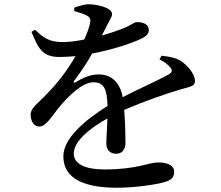

<svg xmlns="http://www.w3.org/2000/svg" viewBox="-20 -824 1040 903"><path d="M829 -538C808 -551 784 -557 740 -562L730 -545C749 -535 769 -522 779 -509C793 -494 790 -483 773 -474C722 -445 632 -406 557 -367C545 -434 506 -474 444 -474C404 -474 368 -457 335 -437C327 -432 324 -437 328 -443C367 -495 394 -537 413 -572C518 -592 612 -625 648 -644C671 -655 680 -668 680 -682C680 -710 654 -720 624 -720C610 -720 601 -708 564 -692C539 -682 501 -669 459 -657L489 -716C499 -737 507 -744 507 -758C507 -789 433 -804 396 -804C378 -804 351 -796 329 -788V-772C353 -765 374 -759 388 -751C406 -741 407 -730 403 -713C399 -694 390 -668 376 -638C342 -631 309 -627 280 -626C209 -625 182 -649 145 -684L128 -674C161 -595 179 -556 260 -556C285 -556 310 -558 335 -560C301 -500 254 -436 200 -382C159 -338 124 -317 124 -285C125 -252 139 -228 167 -229C199 -230 229 -286 265 -328C303 -372 367 -437 419 -437C469 -437 483 -406 486 -326C378 -258 278 -173 278 -89C278 -6 339 59 530 59C615 59 715 44 755 32C790 22 799 7 799 -16C799 -48 766 -60 723 -60C680 -60 622 -27 473 -27C376 -27 327 -55 327 -101C327 -158 396 -217 485 -267C484 -219 480 -175 480 -149C480 -115 502 -101 527 -101C555 -101 570 -122 570 -152C570 -187 569 -250 564 -307C651 -345 759 -383 831 -404C876 -417 897 -418 897 -443C897 -477 860 -519 829 -538Z"/></svg>

Font: Noto Serif HK SemiBold
Style: Regular
Weight: 600
Designer: Ryoko NISHIZUKA 西塚涼子 (kana & ideographs); Frank Grießhammer (Latin, Greek & Cyrillic); Wenlong ZHANG 张文龙 (bopomofo); San
Foundry: Adobe
Version: Version 2.001;hotconv 1.1.0;makeotfexe 2.6.0